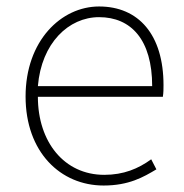

<svg xmlns="http://www.w3.org/2000/svg" viewBox="-20 -560 567 593"><path d="M300 13C378 13 423 -13 463 -37L447 -68C407 -39 362 -20 302 -20C178 -20 97 -122 97 -261H483C485 -274 485 -286 485 -297C485 -453 408 -540 286 -540C169 -540 59 -434 59 -262C59 -90 167 13 300 13ZM97 -294C108 -427 192 -507 286 -507C385 -507 450 -437 450 -294Z"/></svg>

Font: Noto Sans CJK KR Thin
Style: Regular
Weight: 250
Designer: Ryoko NISHIZUKA (kana & ideographs); Paul D. Hunt (Latin, Greek & Cyrillic); Wenlong ZHANG (bopomofo); Sandoll Communica
Foundry: Adobe Systems Incorporated
Version: Version 1.002;PS 1.002;hotconv 1.0.82;makeotf.lib2.5.63406